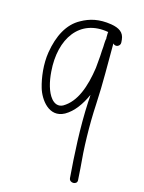

<svg xmlns="http://www.w3.org/2000/svg" viewBox="-135 -531 626 835"><g transform="rotate(20 177.5 -113.5)"><path d="M17 -257C13 -202 26 -143 42 -102C60 -55 114 9 176 -32C211 -56 236 -99 252 -146C253 -135 253 -125 253 -114C257 2 275 124 292 225C296 247 332 243 328 221C326 207 325 201 320 169C304 84 292 -18 289 -116C286 -213 276 -301 269 -390C282 -377 303 -389 300 -406L298 -418C292 -450 269 -462 232 -465C175 -469 135 -455 100 -431C48 -397 23 -335 17 -257ZM57 -183C33 -327 96 -441 231 -429C230 -426 231 -417 232 -403C232 -402 232 -401 233 -398C232 -395 232 -392 232 -391C232 -384 232 -374 233 -361C233 -350 233 -336 234 -319V-264C229 -177 210 -100 156 -62C137 -50 118 -56 103 -71C79 -95 64 -139 57 -183Z"/></g></svg>

Font: Stray Cat
Style: UltCn
Weight: 400
Version: Version 1.0